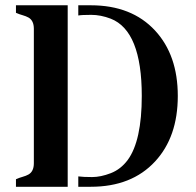

<svg xmlns="http://www.w3.org/2000/svg" viewBox="-20 -714 748 734"><path d="M403.3 -642.6Q365.2 -657.2 328.9 -657.2Q292.5 -657.2 279.3 -654.8V-693.8H327.1Q483.4 -693.8 572.8 -597.2Q659.7 -503.4 659.7 -347.2Q659.7 -190.4 572.8 -96.7Q483.4 0 327.1 0H279.3V-39.6Q298.8 -37.1 332 -37.1Q365.2 -37.1 403.6 -52Q441.9 -66.9 468.3 -102.5Q522 -175.8 522 -347.2Q522 -596.2 403.3 -642.6ZM238.8 0H41V-28.8Q54.2 -34.7 66.7 -38.1Q79.1 -41.5 88.9 -46.9Q109.4 -58.6 109.4 -89.8V-604Q109.4 -635.3 88.9 -647Q79.1 -652.3 66.7 -655.8Q54.2 -659.2 41 -665V-693.8H238.8Z"/></svg>

Font: Stardos Stencil
Style: Regular
Weight: 400
Version: Version 1.000